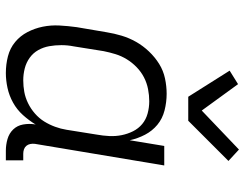

<svg xmlns="http://www.w3.org/2000/svg" viewBox="-108 -700 817 640"><g transform="rotate(90 300.0 -380.5)"><path d="M224 8Q195 8 168 1Q141 -6 120.5 -23Q100 -40 87.5 -64Q75 -88 69.5 -115Q64 -142 65.5 -170.5Q67 -199 71 -228L88 -328Q92 -353 99.5 -378Q107 -403 120 -426Q133 -449 152 -469Q171 -489 193.5 -503Q216 -517 242 -522.5Q268 -528 293 -528Q321 -528 348.5 -521Q376 -514 396.5 -497Q417 -480 429.5 -456Q442 -432 448 -405L467 -520H532L460 -89Q459 -81 460.5 -73.5Q462 -66 466.5 -60.5Q471 -55 478 -52.5Q485 -50 493 -50H515V8H483Q463 8 444 2.5Q425 -3 412 -16.5Q399 -30 395.5 -49.5Q392 -69 395 -89L396 -92Q382 -69 364 -49Q346 -29 322.5 -16Q299 -3 273.5 2.5Q248 8 224 8ZM248 -50Q268 -50 287 -53.5Q306 -57 324.5 -66Q343 -75 359 -89Q375 -103 385.5 -120Q396 -137 403 -156Q410 -175 413 -194L429 -294Q433 -316 434 -337Q435 -358 431 -378Q427 -398 418 -416Q409 -434 394 -446.5Q379 -459 359 -464.5Q339 -470 318 -470Q298 -470 277.5 -466Q257 -462 238.5 -452.5Q220 -443 204.5 -428Q189 -413 178 -395Q167 -377 161 -357.5Q155 -338 151 -318L135 -218Q131 -198 131 -177Q131 -156 134.5 -136.5Q138 -117 147.5 -100Q157 -83 173 -71.5Q189 -60 208.5 -55Q228 -50 248 -50ZM303 -600 216 -738 261 -766 349 -645 479 -769 517 -734 383 -600Z"/></g></svg>

Font: Iosevka HT Light Extended
Style: Italic
Weight: 300
Width: 7
Italic angle: -9°
Monospace: yes
Designer: Belleve Invis
Foundry: Belleve Invis
Version: Version 32.3.0; ttfautohint (v1.8.4)